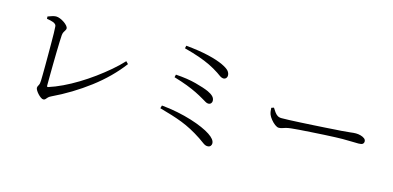

<svg xmlns="http://www.w3.org/2000/svg" viewBox="-68 -1119 3136 1532"><g transform="rotate(15 1500.0 -353.5)"><path d="M187.2 -658.1Q204.8 -664.8 223.3 -670.6Q241.8 -676.3 254.8 -676.3Q269.9 -676.3 288.1 -668.9Q306.2 -661.6 322.7 -650.3Q339.2 -639.1 349.4 -626.8Q359.7 -614.6 359.7 -605.5Q359.7 -597.6 354.6 -589.4Q349.4 -581.3 343.7 -571.2Q338 -561.2 336 -544.6Q334.8 -528 333.3 -489.2Q331.9 -450.4 330.8 -399.6Q329.7 -348.7 329 -295.7Q328.4 -242.6 328 -197.3Q327.6 -152 327.6 -124.3Q327.6 -113 337.9 -115.4Q392.3 -132.7 451.6 -161Q510.8 -189.2 570.6 -225.6Q630.4 -262 687.3 -303.5Q744.2 -345.1 795.4 -388.8Q846.6 -432.5 887 -476.2L906.1 -457.1Q813.8 -333.9 676.4 -229.5Q538.9 -125.1 378.7 -48.8Q363.2 -41.6 355.7 -32.5Q348.2 -23.5 341.9 -16.9Q335.7 -10.2 325.4 -10.2Q316.5 -10.2 304 -19Q291.4 -27.8 279.8 -40.5Q268.1 -53.3 260.5 -66.1Q252.9 -78.9 252.9 -87Q252.9 -97.6 261.3 -110.7Q269.6 -123.9 269.9 -150.8Q270.3 -166.3 270.9 -199.6Q271.5 -232.9 271.6 -277Q271.7 -321.2 271.7 -368.7Q271.7 -416.2 271.5 -461.4Q271.3 -506.6 270.7 -542.1Q270.1 -577.6 268.3 -596.6Q268.1 -605.8 262.3 -613.2Q256.5 -620.7 239.7 -627.3Q222.9 -633.9 188.2 -639.2Z M1700.4 -575Q1700.4 -566.6 1696.7 -559.6Q1693.1 -552.6 1686.7 -548.3Q1680.3 -544.1 1672.3 -543.8Q1662.4 -543.8 1653.4 -547.8Q1644.4 -551.7 1634.8 -558.9Q1625.1 -566.2 1610.8 -575.7Q1572.3 -601.1 1530.5 -621.4Q1488.7 -641.6 1436.4 -659.9Q1384.2 -678.2 1312.8 -696.9L1317.4 -719.4Q1371.8 -714.5 1418.5 -707.3Q1465.2 -700.1 1504.8 -690.9Q1544.4 -681.6 1575.5 -671.3Q1606.5 -660.9 1628.9 -650.4Q1670.4 -630.6 1685.4 -613.4Q1700.4 -596.2 1700.4 -575ZM1297.4 -475.2Q1394.3 -469 1466.2 -449.9Q1538.1 -430.8 1576.7 -413.4Q1605.2 -400.2 1620.4 -384.7Q1635.6 -369.1 1635.6 -347.9Q1635.6 -336.1 1627.6 -327.3Q1619.6 -318.6 1605.3 -318.6Q1594.6 -318.6 1582.1 -326Q1569.6 -333.5 1550.4 -344.7Q1519.1 -363.2 1483.8 -380.6Q1448.5 -397.9 1402.4 -415.7Q1356.2 -433.4 1292 -452.5ZM1253.4 -208.3Q1322 -202 1385.4 -189Q1448.8 -176.1 1502.7 -159.3Q1556.7 -142.5 1598.9 -123.8Q1641.2 -105.2 1667.6 -87.5Q1694 -70 1707.1 -53.3Q1720.2 -36.6 1720.2 -19.5Q1720.2 -7.4 1712.3 2Q1704.5 11.5 1686.4 11.5Q1670.2 11.5 1651.3 -2.2Q1632.4 -15.9 1607.3 -33.4Q1561.5 -63.6 1519.7 -85.5Q1478 -107.5 1436.1 -123.8Q1394.1 -140.1 1347.7 -154.5Q1301.3 -169 1246.4 -184.2Z M2121.2 -423.1Q2131.9 -406.1 2142.4 -391.1Q2152.8 -376.1 2166.6 -366.9Q2180.3 -357.7 2200.6 -357.7Q2223.3 -357.7 2264.2 -359.2Q2305.1 -360.7 2355.8 -363.5Q2406.6 -366.3 2459.4 -369.3Q2512.2 -372.3 2559.7 -375.3Q2607.3 -378.3 2641 -380.8Q2674.6 -383.3 2686.1 -383.5Q2736.1 -386.9 2762 -390.4Q2787.8 -394 2806.6 -394Q2826 -394 2845.5 -388.7Q2864.9 -383.4 2877.5 -373.7Q2890.2 -363.9 2890.2 -349.8Q2890.2 -336.4 2880.9 -328.8Q2871.7 -321.1 2846.2 -321.1Q2819.9 -321.1 2790.6 -322.2Q2761.2 -323.3 2715.3 -323.3Q2696.6 -323.3 2655.6 -321.8Q2614.5 -320.3 2562.4 -317.4Q2510.2 -314.5 2457.9 -311.1Q2405.5 -307.7 2362.1 -304.7Q2318.7 -301.7 2296.5 -298.9Q2268.3 -295.7 2252.2 -290.8Q2236 -285.8 2224.6 -281.9Q2213.3 -278 2198.6 -278Q2185.1 -278 2166.6 -291.7Q2148.2 -305.5 2132.6 -324.9Q2117 -344.2 2110 -361.1Q2104.5 -375.4 2103 -388.7Q2101.4 -402.1 2100.7 -416.5Z"/></g></svg>

Font: Noto Serif KR
Style: Regular
Weight: 200
Designer: Ryoko NISHIZUKA 西塚涼子 (kana & ideographs); Frank Grießhammer (Latin, Greek & Cyrillic); Wenlong ZHANG 张文龙 (bopomofo); San
Foundry: Adobe
Version: Version 2.001;hotconv 1.1.0;makeotfexe 2.6.0